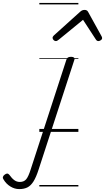

<svg xmlns="http://www.w3.org/2000/svg" viewBox="-270 -905 721 1318"><path d="M-138 393Q-170 393 -199 375Q-228 357 -245 328Q-252 319 -250 310Q-248 301 -238 294Q-228 286 -220 286.5Q-212 287 -205 296Q-189 319 -172 331.5Q-155 344 -134 344Q-106 344 -90.5 326Q-75 308 -59 257L186 -496Q189 -506 196.5 -510.5Q204 -515 218 -515Q231 -515 237.5 -510Q244 -505 241 -496L-5 259Q-22 312 -40.5 341Q-59 370 -82 381.5Q-105 393 -138 393ZM113 -623Q105 -623 98 -630Q91 -637 91 -645Q91 -650 93.5 -654Q96 -658 100 -662L281 -825Q289 -832 296 -834.5Q303 -837 311 -837Q318 -837 324.5 -834Q331 -831 335 -823L425 -660Q428 -655 429.5 -651Q431 -647 431 -644Q431 -635 422 -629Q413 -623 406 -623Q400 -623 395.5 -626Q391 -629 388 -634L300 -769L135 -634Q128 -629 123.5 -626Q119 -623 113 -623ZM0 365H268V375H0ZM0 -20H268V0H0ZM0 -505H268V-500H0ZM0 -885H268V-875H0Z"/></svg>

Font: Playwrite DK Loopet Guides
Style: Regular
Weight: 400
Designer: Veronika Burian, José Scaglione
Foundry: TypeTogether
Version: Version 1.003